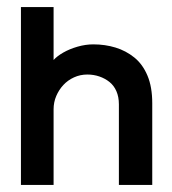

<svg xmlns="http://www.w3.org/2000/svg" viewBox="-20 -521 485 541"><path d="M39 0H131V-213Q131 -233 138.5 -250.5Q146 -268 158.5 -281.5Q171 -295 188.5 -303Q206 -311 226 -311Q244 -311 260 -305.5Q276 -300 288.5 -290Q301 -280 308 -264Q315 -248 315 -227V0H409V-230Q409 -276 395.5 -308Q382 -340 358.5 -359Q335 -378 305.5 -387Q276 -396 243 -396Q221 -396 198.5 -389.5Q176 -383 158.5 -373Q141 -363 131 -352V-501H39Z"/></svg>

Font: Advent Pro SemiBold
Style: Regular
Weight: 600
Designer: VivaRado, Andreas Kalpakidis
Foundry: VivaRado, Andreas Kalpakidis
Version: Version 3.000